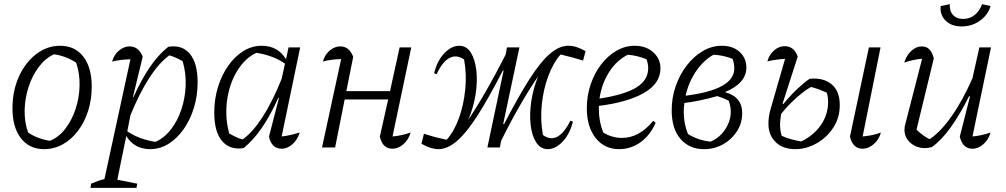

<svg xmlns="http://www.w3.org/2000/svg" viewBox="-20 -709 4838 923"><path d="M192 8Q121 8 80.5 -44.5Q40 -97 40 -188Q40 -272 70.5 -340Q101 -408 153.5 -448.5Q206 -489 269 -489Q340 -489 380.5 -437Q421 -385 421 -293Q421 -230 403.5 -175.5Q386 -121 354.5 -79.5Q323 -38 281.5 -15Q240 8 192 8ZM220 -32Q262 -49 293.5 -89.5Q325 -130 343 -184Q361 -238 362.5 -296.5Q364 -355 346 -408Q296 -440 240 -448Q199 -430 167.5 -388.5Q136 -347 118 -293Q100 -239 98.5 -181Q97 -123 115 -72Q161 -41 220 -32Z M415 194 418 174Q455 158 482 152L607 -424Q558 -423 519 -413Q528 -446 552 -466Q576 -486 602 -486Q647 -486 666 -436L619 -242L621 -241Q660 -327 700.5 -386.5Q741 -446 789 -484Q855 -495 892.5 -450.5Q930 -406 930 -313Q930 -248 912 -190Q894 -132 862.5 -87.5Q831 -43 790 -17.5Q749 8 702 8Q626 8 587 -55L544 155L640 174L636 194ZM592 -78Q646 -40 727 -27Q769 -45 801 -86Q833 -127 851.5 -181.5Q870 -236 872.5 -296.5Q875 -357 858 -415Q842 -424 826.5 -431Q811 -438 794 -443Q696 -372 607 -155Z M1151 3Q1085 13 1047.5 -31Q1010 -75 1010 -168Q1010 -233 1028 -291Q1046 -349 1077.5 -393.5Q1109 -438 1150 -463.5Q1191 -489 1238 -489Q1316 -489 1355 -424L1367 -481H1423L1334 -53Q1373 -57 1421 -72Q1410 -37 1385.5 -15.5Q1361 6 1334 6Q1286 6 1273 -52L1321 -238L1318 -239Q1243 -71 1151 3ZM1082 -67Q1098 -58 1113.5 -50.5Q1129 -43 1147 -39Q1245 -110 1334 -330L1350 -403Q1295 -442 1213 -455Q1171 -436 1139 -395.5Q1107 -355 1088.5 -300Q1070 -245 1068 -184.5Q1066 -124 1082 -67Z M1528 0 1620 -425Q1570 -424 1532 -413Q1542 -447 1565.5 -466.5Q1589 -486 1616 -486Q1659 -486 1678 -436L1645 -271H1855L1901 -481H1957L1867 -53Q1913 -57 1954 -72Q1944 -37 1919 -15.5Q1894 6 1867 6Q1819 6 1806 -52L1846 -231H1637L1591 0Z M2088 8Q2071 8 2049.5 1.5Q2028 -5 2006 -18L2018 -66Q2049 -56 2070 -50.5Q2091 -45 2127 -37Q2163 -77 2186 -140.5Q2209 -204 2216.5 -278Q2224 -352 2211 -423Q2175 -448 2141 -430.5Q2107 -413 2079 -352L2067 -357Q2081 -416 2115.5 -452.5Q2150 -489 2188 -489Q2223 -489 2243.5 -456Q2264 -423 2270 -369.5Q2276 -316 2266 -253.5Q2256 -191 2231 -133Q2271 -192 2318 -274Q2365 -356 2411 -447L2417 -481H2477L2399 -113L2403 -112Q2471 -243 2524 -326.5Q2577 -410 2622.5 -449.5Q2668 -489 2712 -489Q2733 -489 2752.5 -482.5Q2772 -476 2795 -463L2783 -418Q2757 -426 2731 -433Q2705 -440 2675 -447Q2640 -408 2616 -344Q2592 -280 2584.5 -205.5Q2577 -131 2590 -60Q2626 -34 2659.5 -52Q2693 -70 2722 -129L2734 -124Q2720 -66 2685.5 -29Q2651 8 2613 8Q2579 8 2558 -24Q2537 -56 2531 -108Q2525 -160 2534 -221.5Q2543 -283 2567 -342Q2525 -281 2479.5 -202Q2434 -123 2389 -32L2383 0H2323L2401 -370L2398 -371Q2329 -237 2275.5 -153.5Q2222 -70 2176.5 -31Q2131 8 2088 8Z M2956 8Q2886 8 2843.5 -45.5Q2801 -99 2801 -189Q2801 -249 2819.5 -303.5Q2838 -358 2870 -399.5Q2902 -441 2943.5 -465Q2985 -489 3031 -489Q3085 -489 3120 -458Q3155 -427 3155 -380Q3155 -308 3076 -262.5Q2997 -217 2859 -200Q2859 -191 2859 -183Q2859 -124 2880 -72Q2922 -46 2970 -46Q3053 -46 3120 -128L3132 -119Q3106 -59 3059.5 -25.5Q3013 8 2956 8ZM3096 -381Q3096 -402 3088 -424Q3045 -442 2998 -446Q2943 -418 2907.5 -361.5Q2872 -305 2862 -235Q2984 -254 3040 -289Q3096 -324 3096 -381Z M3364 8Q3294 8 3251.5 -41Q3209 -90 3209 -179Q3209 -240 3228.5 -295.5Q3248 -351 3281.5 -394.5Q3315 -438 3358.5 -463.5Q3402 -489 3450 -489Q3503 -489 3535.5 -459.5Q3568 -430 3568 -384Q3568 -309 3465 -266Q3548 -244 3548 -165Q3548 -117 3522.5 -77.5Q3497 -38 3455.5 -15Q3414 8 3364 8ZM3510 -380Q3510 -401 3502 -426Q3460 -443 3410 -446Q3361 -418 3325.5 -365.5Q3290 -313 3276 -249Q3510 -278 3510 -380ZM3267 -170Q3267 -115 3287 -65Q3334 -35 3396 -28Q3440 -47 3466.5 -87.5Q3493 -128 3493 -172Q3493 -198 3483 -225Q3458 -238 3428 -247Q3386 -235 3345.5 -226.5Q3305 -218 3270 -214Q3267 -192 3267 -170Z M3803 8Q3743 8 3708.5 -26Q3674 -60 3674 -115Q3674 -148 3684 -183L3754 -426Q3732 -425 3711.5 -422Q3691 -419 3669 -414Q3678 -446 3701 -466.5Q3724 -487 3752 -487Q3797 -487 3815 -437L3742 -211L3746 -209Q3782 -253 3816 -284.5Q3850 -316 3872 -330Q3937 -337 3977 -304.5Q4017 -272 4017 -204Q4017 -142 3985 -94Q3953 -46 3904 -19Q3855 8 3803 8ZM4215 -72Q4205 -37 4179.5 -15.5Q4154 6 4127 6Q4080 6 4066 -52L4157 -481H4213L4127 -53Q4150 -55 4172 -59.5Q4194 -64 4215 -72ZM3730 -108Q3730 -95 3732 -82Q3734 -69 3738 -56Q3760 -46 3783.5 -39.5Q3807 -33 3832 -29Q3893 -59 3927 -109Q3961 -159 3961 -219Q3961 -242 3955 -263Q3936 -272 3917 -279Q3898 -286 3879 -291Q3848 -274 3807.5 -238Q3767 -202 3735 -161Q3733 -148 3731.5 -134.5Q3730 -121 3730 -108Z M4594 -52 4643 -245 4639 -247Q4594 -157 4549 -95Q4504 -33 4460 -2Q4441 3 4427 3Q4385 3 4356.5 -22.5Q4328 -48 4328 -86Q4328 -99 4332 -112L4413 -427Q4366 -422 4327 -408Q4338 -444 4361.5 -465Q4385 -486 4411 -486Q4456 -486 4469 -428L4386 -86Q4417 -55 4449 -40Q4500 -73 4553.5 -148.5Q4607 -224 4655 -333L4688 -481H4744L4655 -53Q4699 -57 4742 -72Q4732 -37 4707 -15.5Q4682 6 4655 6Q4608 6 4594 -52ZM4603 -582Q4554 -582 4526 -609.5Q4498 -637 4502 -680L4546 -689Q4544 -656 4561.5 -637Q4579 -618 4610 -618Q4642 -618 4665.5 -637Q4689 -656 4701 -689L4742 -680Q4730 -638 4691.5 -610Q4653 -582 4603 -582Z"/></svg>

Font: Piazzolla Light
Style: Italic
Weight: 300
Italic angle: -11.3°
Designer: Juan Pablo del Peral
Foundry: Huerta Tipografica
Version: Version 1.330